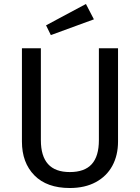

<svg xmlns="http://www.w3.org/2000/svg" viewBox="-20 -931 702 963"><path d="M572 -221Q572 -152 543.5 -99.5Q515 -47 460.5 -17.5Q406 12 330 12Q215 12 152.5 -51.5Q90 -115 90 -221V-689H185V-228Q185 -148 221 -108Q257 -68 330 -68Q404 -68 440 -107.5Q476 -147 476 -228V-689H572ZM451 -834 235 -755 211 -804 411 -911Z"/></svg>

Font: Fira GO
Style: Regular
Weight: 400
Designer: Carrois Corporate
Foundry: Carrois Corporate GbR
Version: Version 0.300